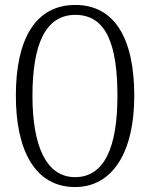

<svg xmlns="http://www.w3.org/2000/svg" viewBox="-20 -745 607 775"><path d="M283 10C435 10 522 -132 522 -358C522 -594 440 -725 284 -725C123 -725 44 -587 44 -359C44 -137 122 10 283 10ZM283 -30C166 -30 111 -157 111 -358C111 -565 163 -685 284 -685C409 -685 454 -565 454 -358C454 -154 403 -30 283 -30Z"/></svg>

Font: Noto Serif Thai ExtraCondensed Light
Style: Regular
Weight: 300
Width: 2
Designer: Monotype Design Team
Foundry: Monotype Imaging Inc.
Version: Version 2.002